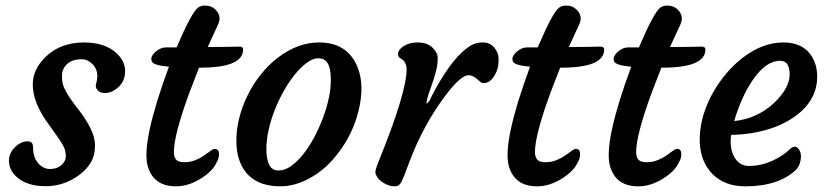

<svg xmlns="http://www.w3.org/2000/svg" viewBox="-20 -656 2934 681"><path d="M11.7 -85.9Q11.7 -101.1 18.3 -114Q24.9 -127 34.7 -135.7Q55.2 -154.8 77.6 -154.8Q97.2 -154.8 97.2 -134.8Q97.2 -84 130.9 -64Q143.1 -56.6 156.2 -56.6Q169.4 -56.6 178.7 -59.6Q188 -62.5 195.8 -68.8Q213.4 -83 213.4 -102.5Q213.4 -122.1 204.6 -138.4Q195.8 -154.8 182.6 -172.9L154.8 -211.9Q96.2 -290 96.2 -356Q96.2 -410.6 142.6 -455.1Q195.3 -505.4 277.8 -505.4Q350.1 -505.4 390.6 -469.7Q423.8 -440.9 423.8 -403.8Q423.8 -365.2 394.5 -342.3Q368.2 -321.8 341.8 -327.1Q330.1 -329.6 323.7 -339.1Q317.4 -348.6 321.3 -360.8Q325.2 -373 325.2 -386.2Q325.2 -399.4 320.3 -410.6Q315.4 -421.9 307.1 -429.7Q290 -445.8 271.2 -445.8Q252.4 -445.8 240.2 -441.7Q228 -437.5 218.8 -429.7Q199.7 -412.1 199.7 -386.5Q199.7 -360.8 208.5 -342.3Q217.3 -323.7 230.2 -305.2Q243.2 -286.6 258.3 -267.6Q273.4 -248.5 286.1 -227.5Q316.9 -178.2 316.9 -140.9Q316.9 -103.5 301.3 -78.4Q285.6 -53.2 260.7 -35.2Q207.5 4.4 141.6 4.4Q78.6 4.4 42 -25.9Q11.7 -51.3 11.7 -85.9Z M742.7 -127.9Q756.8 -127.9 756.8 -108.9Q756.8 -92.8 747.1 -77.6Q733.9 -49.3 694.3 -23.9Q649.4 4.9 604 4.9Q525.4 4.9 504.4 -65.4Q479.5 -148.9 579.1 -419.4Q522.9 -424.3 518.1 -439Q516.6 -443.4 516.6 -448.5Q516.6 -453.6 521.2 -460.4Q525.9 -467.3 533.2 -473.6Q550.3 -487.8 567.9 -487.8H606.4Q659.2 -611.3 681.6 -628.4Q692.4 -636.2 705.6 -636.2Q718.8 -636.2 727.5 -632.8Q736.3 -629.4 743.2 -623Q758.8 -608.4 758.8 -590.3Q758.8 -580.6 752.9 -567.9L716.8 -489.3H728.5Q758.8 -489.3 777.3 -489.7Q777.3 -489.7 805.2 -490.2Q814.5 -490.7 828.4 -490.7Q842.3 -490.7 842.3 -480.5Q842.3 -416 689.9 -416H686L652.8 -330.1Q596.7 -177.7 596.7 -116.7Q596.7 -99.6 604.5 -90.1Q612.3 -80.6 633.8 -80.6Q655.3 -80.6 672.9 -87.9Q690.4 -95.2 703.6 -104.2Q716.8 -113.3 726.3 -120.6Q735.8 -127.9 742.7 -127.9Z M964.4 -450.7Q1035.6 -505.4 1112.3 -505.4Q1212.9 -505.4 1248.5 -417Q1273.9 -353 1251.5 -262.2Q1231 -178.7 1176.3 -108.9Q1122.1 -39.1 1048.3 -9.8Q1011.2 4.9 975.3 4.9Q939.5 4.9 911.4 -4.4Q883.3 -13.7 862.8 -33.2Q842.3 -52.7 830.6 -82.8Q818.8 -112.8 818.4 -153.8Q817.9 -194.8 828.4 -236.8Q838.9 -278.8 858.2 -317.9Q877.4 -356.9 904.5 -391.1Q931.6 -425.3 964.4 -450.7ZM1124.5 -235.4Q1154.3 -314 1153.3 -375Q1153.3 -428.7 1131.3 -443.4Q1122.6 -449.2 1106.7 -449.2Q1090.8 -449.2 1070.3 -434.8Q1049.8 -420.4 1029.3 -396Q1008.8 -371.6 989.7 -338.9Q970.7 -306.2 956.1 -270Q941.4 -233.9 932.9 -195.8Q924.3 -157.7 924.8 -123.8Q925.3 -89.8 935.3 -70.6Q945.3 -51.3 967.8 -51.3Q990.2 -51.3 1012 -66.7Q1033.7 -82 1054.2 -107.4Q1074.7 -132.8 1092.8 -166Q1110.8 -199.2 1124.5 -235.4Z M1322.8 -83Q1422.4 -328.1 1422.4 -412.1Q1420.9 -435.5 1406.2 -445.3L1396.5 -452.1Q1392.1 -455.6 1391.8 -464.1Q1391.6 -472.7 1397.9 -480.5Q1404.3 -488.3 1414.6 -494.1Q1435.5 -505.4 1457.8 -505.4Q1480 -505.4 1492.4 -500.5Q1504.9 -495.6 1513.7 -487.3Q1532.2 -469.7 1532.5 -450.2Q1532.7 -430.7 1528.1 -410.6Q1523.4 -390.6 1517.1 -371.3Q1510.7 -352.1 1504.4 -334.7Q1498 -317.4 1496.1 -309.1Q1492.2 -292 1493.2 -287.6Q1504.9 -297.9 1507.3 -307.6L1526.4 -343.8Q1589.8 -458 1650.4 -495.1Q1668 -505.4 1692.6 -505.4Q1717.3 -505.4 1732.4 -488Q1747.6 -470.7 1748.3 -449.7Q1749 -428.7 1745.4 -414.8Q1741.7 -400.9 1734.4 -388.7Q1718.3 -361.3 1695.3 -361.3Q1689 -361.3 1683.6 -365.7L1672.9 -375Q1656.7 -389.2 1641.8 -389.2Q1627 -389.2 1605.7 -369.6Q1584.5 -350.1 1561.5 -319.3Q1484.4 -217.3 1435.5 -90.8L1414.1 -34.2Q1405.8 -13.2 1399.4 -4.2Q1393.1 4.9 1380.6 4.9Q1368.2 4.9 1355.7 0.2Q1343.3 -4.4 1333.5 -11.7Q1323.7 -19 1317.9 -28.1Q1312 -37.1 1311.5 -43.7Q1311 -50.3 1314.2 -59.8Q1317.4 -69.3 1322.8 -83Z M2023.4 -127.9Q2037.6 -127.9 2037.6 -108.9Q2037.6 -92.8 2027.8 -77.6Q2014.6 -49.3 1975.1 -23.9Q1930.2 4.9 1884.8 4.9Q1806.2 4.9 1785.2 -65.4Q1760.3 -148.9 1859.9 -419.4Q1803.7 -424.3 1798.8 -439Q1797.4 -443.4 1797.4 -448.5Q1797.4 -453.6 1802 -460.4Q1806.6 -467.3 1814 -473.6Q1831.1 -487.8 1848.6 -487.8H1887.2Q1939.9 -611.3 1962.4 -628.4Q1973.1 -636.2 1986.3 -636.2Q1999.5 -636.2 2008.3 -632.8Q2017.1 -629.4 2023.9 -623Q2039.6 -608.4 2039.6 -590.3Q2039.6 -580.6 2033.7 -567.9L1997.6 -489.3H2009.3Q2039.6 -489.3 2058.1 -489.7Q2058.1 -489.7 2085.9 -490.2Q2095.2 -490.7 2109.1 -490.7Q2123 -490.7 2123 -480.5Q2123 -416 1970.7 -416H1966.8L1933.6 -330.1Q1877.4 -177.7 1877.4 -116.7Q1877.4 -99.6 1885.3 -90.1Q1893.1 -80.6 1914.6 -80.6Q1936 -80.6 1953.6 -87.9Q1971.2 -95.2 1984.4 -104.2Q1997.6 -113.3 2007.1 -120.6Q2016.6 -127.9 2023.4 -127.9Z M2382.3 -127.9Q2396.5 -127.9 2396.5 -108.9Q2396.5 -92.8 2386.7 -77.6Q2373.5 -49.3 2334 -23.9Q2289.1 4.9 2243.7 4.9Q2165 4.9 2144 -65.4Q2119.1 -148.9 2218.8 -419.4Q2162.6 -424.3 2157.7 -439Q2156.2 -443.4 2156.2 -448.5Q2156.2 -453.6 2160.9 -460.4Q2165.5 -467.3 2172.9 -473.6Q2189.9 -487.8 2207.5 -487.8H2246.1Q2298.8 -611.3 2321.3 -628.4Q2332 -636.2 2345.2 -636.2Q2358.4 -636.2 2367.2 -632.8Q2376 -629.4 2382.8 -623Q2398.4 -608.4 2398.4 -590.3Q2398.4 -580.6 2392.6 -567.9L2356.4 -489.3H2368.2Q2398.4 -489.3 2417 -489.7Q2417 -489.7 2444.8 -490.2Q2454.1 -490.7 2468 -490.7Q2481.9 -490.7 2481.9 -480.5Q2481.9 -416 2329.6 -416H2325.7L2292.5 -330.1Q2236.3 -177.7 2236.3 -116.7Q2236.3 -99.6 2244.1 -90.1Q2252 -80.6 2273.4 -80.6Q2294.9 -80.6 2312.5 -87.9Q2330.1 -95.2 2343.3 -104.2Q2356.4 -113.3 2366 -120.6Q2375.5 -127.9 2382.3 -127.9Z M2461.9 -170.9Q2463.9 -213.4 2476.1 -252.2Q2488.3 -291 2508.8 -327.4Q2529.3 -363.8 2556.9 -396.2Q2584.5 -428.7 2616.7 -453.1Q2686.5 -505.4 2757.8 -505.4Q2841.3 -505.4 2869.1 -436.5Q2878.9 -413.1 2878.4 -381.1Q2877.9 -349.1 2866.2 -322Q2854.5 -294.9 2833.7 -272.7Q2813 -250.5 2784.4 -232.9Q2755.9 -215.3 2722.2 -203.1Q2652.8 -178.7 2573.7 -177.7Q2571.8 -170.9 2571.3 -157.2Q2570.8 -143.6 2574.2 -126.7Q2577.6 -109.9 2585.9 -96.7Q2603.5 -67.4 2636.7 -67.4Q2693.4 -67.4 2747.1 -100.6Q2766.1 -111.8 2778.1 -123.8Q2790 -135.7 2798.8 -135.7Q2807.6 -135.7 2814.2 -125.2Q2820.8 -114.7 2820.8 -101.6Q2820.8 -75.7 2806.2 -56.6Q2744.6 4.9 2623 4.9Q2551.3 4.9 2507.8 -38.1Q2459 -86.9 2461.9 -170.9ZM2747.1 -440.4Q2695.8 -440.4 2648.4 -370.1Q2608.4 -309.6 2584 -226.6Q2665.5 -234.9 2725.6 -291Q2780.8 -343.8 2780.8 -392.1Q2780.8 -440.4 2747.1 -440.4Z"/></svg>

Font: Courgette
Style: Regular
Weight: 400
Designer: Karolina Lach
Foundry: Sorkin Type Co.
Version: Version 1.002